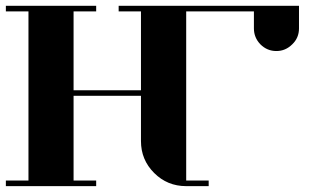

<svg xmlns="http://www.w3.org/2000/svg" viewBox="-20 -635 1116 655"><path d="M0 -19H77.1V-596.2H0V-615.2H308.1V-596.2H231V-327.1H460.9V-596.2H384.8V-615.2H1000V-538.1Q1000 -505.9 977.1 -483.9Q954.1 -460.9 922.9 -460.9Q891.1 -460.9 868.2 -483.9Q846.2 -506.8 846.2 -538.1V-596.2H615.2V-19H691.9V0H615.2Q550.8 0 505.9 -44.9Q460.9 -89.8 460.9 -153.8V-308.1H231V-19H308.1V0H0Z"/></svg>

Font: Hjet
Style: Regular
Weight: 400
Designer: T. Christopher White
Version: Version 1.2